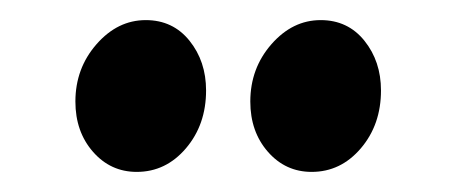

<svg xmlns="http://www.w3.org/2000/svg" viewBox="-20 -771 455 191"><path d="M290 -600Q264 -600 246.5 -620Q229 -640 229 -670Q229 -703 250 -727Q271 -751 299 -751Q326 -751 342.5 -730.5Q359 -710 359 -681Q359 -647 339 -623.5Q319 -600 290 -600ZM116 -600Q90 -600 72.5 -620Q55 -640 55 -670Q55 -703 76 -727Q97 -751 125 -751Q152 -751 168.5 -730.5Q185 -710 185 -681Q185 -647 165 -623.5Q145 -600 116 -600Z"/></svg>

Font: Lora
Style: Bold Italic
Weight: 700
Italic angle: -3°
Designer: Olga Karpushina, Alexei Vanyashin (Cyrillic)
Foundry: Cyreal
Version: Version 3.004